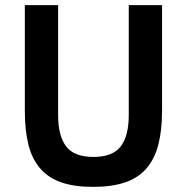

<svg xmlns="http://www.w3.org/2000/svg" viewBox="-20 -718 730 750"><path d="M207 -698V-269Q207 -187 238.5 -146Q270 -105 345 -105Q420 -105 451.5 -146Q483 -187 483 -269V-698H613V-286Q613 -209 598.5 -153Q584 -97 552 -60Q520 -23 468.5 -5.5Q417 12 344 12Q270 12 219.5 -5.5Q169 -23 137 -60Q105 -97 91 -153Q77 -209 77 -286V-698Z"/></svg>

Font: IBM Plex Sans Thai SemiBold
Style: Regular
Weight: 600
Designer: Mike Abbink, Paul van der Laan, Pieter van Rosmalen, Ben Mitchell, Mark Frömberg
Foundry: Bold Monday
Version: Version 1.1